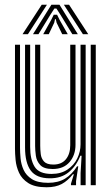

<svg xmlns="http://www.w3.org/2000/svg" viewBox="-20 -791 477 820"><path d="M179 8.8Q128.8 8.8 101 -9Q73.2 -26.8 61.2 -53.4Q49.2 -80 46.6 -107.6Q44 -135.2 44 -155.2V-600H65.5V-159.2Q65.5 -140.2 67.8 -114.9Q70 -89.5 80.8 -65.6Q91.5 -41.8 116.2 -26Q141 -10.2 185.8 -10.2Q228.2 -10.2 257.8 -28.1Q287.2 -46 309 -80.5H314.2L304.8 -17.2V0H283.2L283 -6.2L295.5 -46.8H291.2Q269.8 -19.2 243.8 -5.2Q217.8 8.8 179 8.8ZM367.5 0V-600H389V0ZM204.8 -69.2Q167.5 -69.2 151.9 -86.1Q136.2 -103 133.1 -126.1Q130 -149.2 130 -167.5V-600H151.8V-168.8Q151.8 -151.8 154 -133Q156.2 -114.2 168 -101.2Q179.8 -88.2 208 -88.2Q243 -88.2 261.5 -110.9Q280 -133.5 280 -171V-600H302.5V-173Q302.5 -128.5 277.1 -98.9Q251.8 -69.2 204.8 -69.2ZM192 -29.5Q135.5 -29.8 111.2 -62.8Q87 -95.8 87 -160.8V-600H108.8V-163.5Q108.8 -109.5 127.9 -78.9Q147 -48.2 199.8 -48.2Q240.5 -48.2 268.1 -66.8Q295.8 -85.2 309.9 -114.2Q324 -143.2 324 -174.8V-600H345.8V0H324.2V-52L328.5 -126H323.2Q305.8 -82 273.5 -55.5Q241.2 -29 192 -29.5ZM76.2 -644.8 158.2 -770.8H180.5L99.2 -644.8ZM120.8 -644.8 199.5 -770.8H234L312.5 -644.8H289L238.8 -727L221 -754.5H212.2L194.5 -727L144.2 -644.8ZM334.2 -644.8 252.8 -770.8H275L357 -644.8ZM164.5 -644.8 198.8 -706.2 209.5 -728H223.8L234.5 -706.2L269.5 -644.8H245.8L221.8 -693.8L218.2 -709.2H215L211.5 -693.8L188.2 -644.8Z"/></svg>

Font: Big Shoulders Inline Display
Style: Bold
Weight: 700
Designer: Patric King
Foundry: XO Type Co
Version: Version 1.000